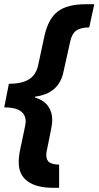

<svg xmlns="http://www.w3.org/2000/svg" viewBox="-24 -734 468 912"><path d="M98.1 -155.8C98.1 -150.2 95.7 -136.2 90.8 -113.8L71.8 -23.9C67.2 -1.8 64.9 18.6 64.9 37.1C64.9 76.5 79 106.5 107.2 127.2C135.3 147.9 176.6 158.2 231 158.2H256.8V47.9C238 47.9 223.1 44.6 212.2 38.1C201.3 31.6 195.8 19.5 195.8 2C195.8 -5.5 196.9 -13.8 199.2 -22.9L216.8 -109.9C221.7 -132.3 224.1 -150.7 224.1 -165C224.1 -190.4 217.4 -212.3 203.9 -230.7C190.3 -249.1 169.8 -262.5 142.1 -271V-274.9C217.3 -284.3 262.2 -322.8 276.9 -390.1L309.1 -535.2C314 -559.2 323 -576.6 336.2 -587.2C349.4 -597.7 370.6 -603.4 399.9 -604L423.8 -713.9H382.8C325.2 -713.9 281.2 -702.6 251 -679.9C220.7 -657.3 199.4 -618.3 187 -563L157.2 -423.8C150.1 -392.3 135 -369.7 112.1 -356.2C89.1 -342.7 57.8 -335.9 18.1 -335.9L-3.9 -224.1C64.1 -224.1 98.1 -201.3 98.1 -155.8Z"/></svg>

Font: OpenSans
Style: Bold Italic
Weight: 700
Italic angle: -12°
Foundry: Ascender Corporation
Version: Version 1.10; ttfautohint (v1.2) -l 8 -r 50 -G 200 -x 14 -D 